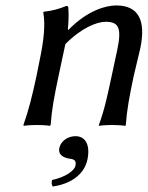

<svg xmlns="http://www.w3.org/2000/svg" viewBox="-20 -459 544 705"><path d="M471 -180C478 -212 488 -249 495 -281C517 -385 488 -439 407 -439C373 -439 304 -424 231 -349L229 -352C234 -395 231 -427 231 -427C231 -437 229 -437 223 -437C199 -427 172 -419 141 -416L139 -413C147 -367 141 -310 125 -235L114 -180C98 -105 85 -54 66 0L67 3C67 3 85 0 116 0C147 0 163 3 163 3L166 0C170 -57 179 -104 195 -180L220 -297C279 -357 336 -379 368 -379C414 -379 428 -359 411 -278L390 -180C374 -105 363 -54 343 0V3C343 3 361 0 392 0C422 0 440 3 440 3L442 0C446 -57 455 -104 471 -180ZM257 41C228 41 203 60 198 84C192 111 216 120 232 123C250 125 262 129 257 149C254 167 222 191 171 202C169 211 169 220 174 226C233 217 288 187 301 127C312 75 295 41 257 41Z"/></svg>

Font: Libertinus Sans
Style: Italic
Weight: 400
Italic angle: -12°
Designer: Philipp H. Poll, Khaled Hosny
Foundry: Caleb Maclennan
Version: Version 7.050;RELEASE